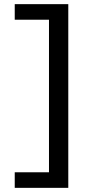

<svg xmlns="http://www.w3.org/2000/svg" viewBox="-20 -750 411 925"><path d="M51 155H309V-730H51V-655H216V80H51Z"/></svg>

Font: Bluebird
Style: LiExt
Weight: 300
Designer: Jasper
Foundry: Cannot Into Space Fonts
Version: Version 0.98